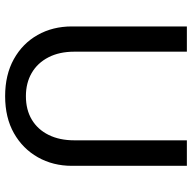

<svg xmlns="http://www.w3.org/2000/svg" viewBox="-20 -700 731 730"><g transform="rotate(90 345.0 -334.5)"><path d="M176 -680H80V-243Q80 -170 112.5 -112.5Q145 -55 204.5 -22Q264 11 345 11Q427 11 486 -22.5Q545 -56 577.5 -113.5Q610 -171 610 -243V-680H513V-252Q513 -196 492.5 -154.5Q472 -113 434.5 -90.5Q397 -68 345 -68Q295 -68 257 -90Q219 -112 197.5 -153.5Q176 -195 176 -252Z"/></g></svg>

Font: Catamaran Thin Medium
Style: Regular
Weight: 500
Version: Version 2.000